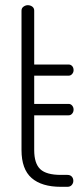

<svg xmlns="http://www.w3.org/2000/svg" viewBox="-20 -721 326 741"><path d="M215 0Q141 0 102 -34Q63 -68 63 -142V-680Q63 -690 71 -695.5Q79 -701 87 -701Q97 -701 104.5 -695.5Q112 -690 112 -680V-472H245Q253 -472 258.5 -466Q264 -460 264 -450Q264 -442 258.5 -435.5Q253 -429 245 -429H112V-320H245Q253 -320 258.5 -313.5Q264 -307 264 -298Q264 -289 258.5 -282.5Q253 -276 245 -276H112V-142Q112 -90 135.5 -68Q159 -46 215 -46H240Q251 -46 257 -39.5Q263 -33 263 -23Q263 -14 257 -7Q251 0 240 0Z"/></svg>

Font: Dosis ExtraLight Light
Style: Regular
Weight: 300
Version: Version 3.001; ttfautohint (v1.8.2)